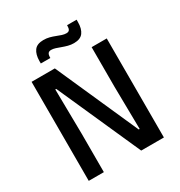

<svg xmlns="http://www.w3.org/2000/svg" viewBox="-189 -944 1005 1073"><g transform="rotate(-30 313.5 -407.0)"><path d="M221 -639 456.5 -109H462.5L458.5 -385V-639H556V0H409.5L170.5 -536H164.5L168.5 -248.5V0H71V-639ZM385 -707.5Q366 -707.5 348 -712.2Q330 -717 313.5 -723.2Q297 -729.5 282.2 -734.2Q267.5 -739 254.5 -739Q240.5 -739 234.5 -730.8Q228.5 -722.5 228.5 -706.5V-702H167V-717Q167 -759.5 184.8 -784Q202.5 -808.5 245 -808.5Q264.5 -808.5 282.8 -803.8Q301 -799 317.2 -792.5Q333.5 -786 348.2 -781.2Q363 -776.5 375.5 -776.5Q390 -776.5 395.5 -784.8Q401 -793 401 -809.5V-814H462.5V-798.5Q462.5 -756 444.8 -731.8Q427 -707.5 385 -707.5Z"/></g></svg>

Font: Anek Gurmukhi Medium Medium
Style: Regular
Weight: 500
Version: Version 1.003